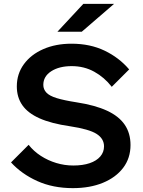

<svg xmlns="http://www.w3.org/2000/svg" viewBox="-20 -957 739 993"><path d="M37 -117 128 -208Q154 -175 191 -151Q228 -127 271 -114Q314 -101 359 -101Q408 -101 443.5 -113Q479 -125 498.5 -147.5Q518 -170 518 -200Q518 -240 479.5 -264.5Q441 -289 342 -304Q245 -318 184.5 -345Q124 -372 95.5 -413Q67 -454 67 -510Q67 -575 103.5 -625Q140 -675 204 -703Q268 -731 350 -731Q446 -731 521 -695Q596 -659 648 -598L558 -508Q520 -557 467.5 -586Q415 -615 351 -615Q286 -615 245 -588.5Q204 -562 204 -518Q204 -495 220 -478Q236 -461 273.5 -449.5Q311 -438 375 -428Q472 -413 533.5 -384.5Q595 -356 625 -312Q655 -268 655 -207Q655 -139 617 -89Q579 -39 512 -11.5Q445 16 357 16Q254 16 173 -20.5Q92 -57 37 -117ZM570 -937 403 -793H277L411 -937Z"/></svg>

Font: Wix Madefor Display
Style: Bold
Weight: 700
Designer: Dalton Maag Ltd
Foundry: Dalton Maag Ltd
Version: Version 3.100